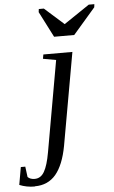

<svg xmlns="http://www.w3.org/2000/svg" viewBox="-169 -734 587 988"><g transform="rotate(-5 124.0 -240.0)"><path d="M-29 213 -31 214Q-72 214 -109 199L-93 108H-70L-63 162Q-50 175 -27 175Q5 175 23 143Q41 112 53 44L136 -425L69 -437L73 -459H223L138 19Q120 116 79 165Q38 213 -29 213ZM96 -694 196 -605 328 -694H357L355 -678L240 -545H136L68 -678L70 -694Z"/></g></svg>

Font: Libra Serif Modern
Style: Italic
Weight: 400
Italic angle: -12°
Designer: Stefan Peev, Context Ltd
Foundry: Stefan Peev, Context Ltd
Version: Version 1.000